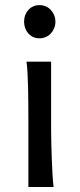

<svg xmlns="http://www.w3.org/2000/svg" viewBox="-20 -743 316 763"><path d="M75.7 -656.7Q75.7 -670.4 80.1 -682.4Q84.5 -694.3 92.5 -703.4Q100.6 -712.4 111.8 -717.5Q123 -722.7 136.7 -722.7Q150.4 -722.7 162.1 -717.5Q173.8 -712.4 182.1 -703.4Q190.4 -694.3 195.3 -682.4Q200.2 -670.4 200.2 -656.7Q200.2 -643.1 195.3 -631.1Q190.4 -619.1 182.1 -610.1Q173.8 -601.1 162.1 -595.9Q150.4 -590.8 136.7 -590.8Q123 -590.8 111.8 -595.9Q100.6 -601.1 92.5 -610.1Q84.5 -619.1 80.1 -631.1Q75.7 -643.1 75.7 -656.7ZM183.1 -231.9Q183.1 -208.5 183.8 -176.5Q184.6 -144.5 185.8 -111.8Q187 -79.1 188.7 -49.3Q190.4 -19.5 192.9 0H92.8V-258.8Q92.8 -294.4 92.5 -329.1Q92.3 -363.8 91.6 -394.8Q90.8 -425.8 89.4 -452.4Q87.9 -479 85.4 -498H183.1Z"/></svg>

Font: Andika Compact
Style: Regular
Weight: 400
Designer: Victor Gaultney, Annie Olsen, Julie Remington, Don Collingsworth, Eric Hays, Becca Hirsbrunner
Foundry: SIL International
Version: Version 5.000 ; LnSpcTght